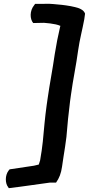

<svg xmlns="http://www.w3.org/2000/svg" viewBox="-20 -791 463 1000"><path d="M25 97C5 123 7 164 22 183L26 189C95 181 172 169 240 160H272C289 136 298 112 303 78L311 24C313 8 317 -10 319 -27L326 -78C331 -140 337 -202 345 -264L350 -300C360 -375 377 -453 387 -529C395 -586 409 -636 419 -691L423 -720C416 -741 389 -750 371 -754L348 -759C331 -762 317 -764 300 -766H299C271 -768 243 -773 210 -771H163L158 -764C134 -735 135 -692 153 -671L200 -672C214 -673 221 -670 241 -669C262 -666 280 -663 295 -656C295 -656 293 -653 293 -652V-651C282 -604 273 -559 265 -508C254 -430 239 -356 228 -278L223 -243C214 -179 209 -117 203 -54L197 -6C195 10 191 27 189 44L182 66C177 67 174 68 157 72C111 79 74 84 30 91Z"/></svg>

Font: Hussar Pisanka
Style: BdKur
Weight: 700
Designer: Robert Jablonski
Foundry: Cannot Into Space Fonts
Version: Version 1.070